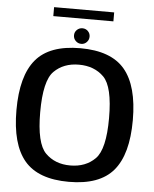

<svg xmlns="http://www.w3.org/2000/svg" viewBox="-59 -927 788 982"><g transform="rotate(5 335.0 -436.0)"><path d="M331 5Q489 5 559.5 -78.5Q630 -162 630 -337.5Q630 -513 559.5 -597Q489 -681 331 -681Q173 -681 102.8 -597.2Q32.5 -513.5 32.5 -337.5Q32.5 -162 103 -78.5Q173.5 5 331 5ZM331 -79Q252.5 -79 203.5 -128.2Q154.5 -177.5 154.5 -337.5Q154.5 -499 203.5 -547.8Q252.5 -596.5 331 -596.5Q410 -596.5 459 -547.8Q508 -499 508 -337.5Q508 -177.5 459 -128.2Q410 -79 331 -79ZM333 -703.5Q349.5 -703.5 361 -715.5Q372.5 -727.5 372.5 -744Q372.5 -760.5 361 -772Q349.5 -783.5 333 -783.5Q316 -783.5 304.2 -772Q292.5 -760.5 292.5 -744Q292.5 -727 304.5 -715.2Q316.5 -703.5 333 -703.5ZM178.5 -832.5H487V-878.5H178.5Z"/></g></svg>

Font: Anybody Thin Medium
Style: Regular
Weight: 500
Version: Version 1.113;gftools[0.9.25]